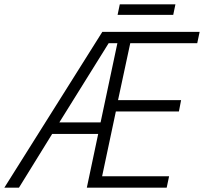

<svg xmlns="http://www.w3.org/2000/svg" viewBox="-74 -860 935 880"><path d="M-54 0 395 -714H841L830 -662H523L467 -401H756L746 -349H457L394 -52H701L690 0H324L376 -246H165L13 0ZM198 -299H387L464 -662H424ZM465 -792 475 -840H730L720 -792Z"/></svg>

Font: Noto Sans Light
Style: Italic
Weight: 300
Italic angle: -12°
Designer: Monotype Design Team
Foundry: Monotype Imaging Inc.
Version: Version 2.013; ttfautohint (v1.8.4.7-5d5b)